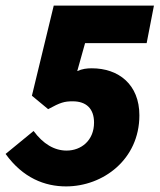

<svg xmlns="http://www.w3.org/2000/svg" viewBox="-24 -654 570 686"><path d="M212 12C344 12 474 -84 474 -242C474 -352 400 -410 304 -410C286 -410 270 -408 252 -400L280 -500H500L526 -634H168L90 -312L148 -264C192 -288 206 -292 236 -292C284 -292 312 -266 312 -216C312 -152 266 -116 214 -116C170 -116 130 -140 96 -186L-4 -104C58 -18 136 12 212 12Z"/></svg>

Font: Source Sans Pro Black
Style: Italic
Weight: 900
Italic angle: -11°
Designer: Paul D. Hunt
Foundry: Adobe Systems Incorporated
Version: Version 3.006;hotconv 1.0.111;makeotfexe 2.5.65597